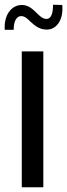

<svg xmlns="http://www.w3.org/2000/svg" viewBox="-24 -791 284 811"><path d="M174 -666C214 -666 245 -706 239 -770L200 -771C200 -734 192 -711 172 -711C157 -711 144 -723 130 -737C114 -753 95 -770 69 -770C22 -770 -8 -725 -4 -665H34C33 -700 46 -723 65 -723C81 -723 92 -712 104 -700C122 -684 141 -666 174 -666ZM68 -574V0H159V-574Z"/></svg>

Font: Hejaz
Style: Regular
Weight: 400
Designer: Bandar Raffah (Arabic) and Santiago Orozco (Latin)
Foundry: Caramella and Typemade
Version: Version 1.010;hotconv 1.0.109;makeotfexe 2.5.65596